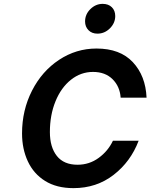

<svg xmlns="http://www.w3.org/2000/svg" viewBox="-20 -965 778 993"><path d="M94 -275Q94 -395 145.5 -496Q197 -597 285.5 -655.5Q374 -714 479 -714Q601 -714 667 -643.5Q733 -573 738 -460H604Q600 -518 562 -555.5Q524 -593 461 -593Q398 -593 347 -552.5Q296 -512 267 -441Q238 -370 238 -282Q238 -204 274 -158.5Q310 -113 381 -113Q442 -113 490.5 -148.5Q539 -184 564 -237H697Q656 -129 567.5 -60.5Q479 8 360 8Q273 8 213.5 -29Q154 -66 124 -130.5Q94 -195 94 -275ZM420 -854Q420 -891 447.5 -918Q475 -945 511 -945Q541 -945 558.5 -927.5Q576 -910 576 -882Q576 -846 548.5 -818.5Q521 -791 484 -791Q455 -791 437.5 -809Q420 -827 420 -854Z"/></svg>

Font: Be Vietnam
Style: Bold Italic
Weight: 700
Italic angle: -9.66701°
Designer: Gabriel Lam
Foundry: TypeRant
Version: Version 3.000